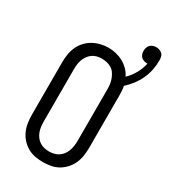

<svg xmlns="http://www.w3.org/2000/svg" viewBox="-215 -987 966 1097"><g transform="rotate(30 268.5 -438.5)"><path d="M250 8Q224 8 197.5 3Q171 -2 148.5 -15Q126 -28 108 -48Q90 -68 79.5 -92Q69 -116 65 -142.5Q61 -169 61 -195V-540Q61 -566 65 -592.5Q69 -619 79.5 -643Q90 -667 108 -687Q126 -707 149 -720Q172 -733 198 -739.5Q224 -746 250 -746Q275 -746 300 -740Q325 -734 347 -722Q369 -710 387 -692Q405 -674 416 -651Q443 -677 461 -709.5Q479 -742 487 -778Q486 -778 485 -778Q484 -778 484 -778Q473 -778 462.5 -781.5Q452 -785 444.5 -792.5Q437 -800 434 -810.5Q431 -821 431 -832Q431 -842 434.5 -852.5Q438 -863 445.5 -870.5Q453 -878 463.5 -881.5Q474 -885 484 -885Q496 -885 506.5 -881Q517 -877 525 -869Q533 -861 535 -849.5Q537 -838 537 -827Q537 -795 530.5 -763.5Q524 -732 510.5 -703Q497 -674 477.5 -648.5Q458 -623 434 -601Q437 -586 438 -570.5Q439 -555 439 -540V-195Q439 -169 435 -142.5Q431 -116 420.5 -92Q410 -68 392 -48Q374 -28 351.5 -15Q329 -2 302.5 3Q276 8 250 8ZM250 -62Q266 -62 282.5 -66Q299 -70 312.5 -79Q326 -88 336 -101.5Q346 -115 351.5 -130.5Q357 -146 359.5 -162.5Q362 -179 362 -195V-540Q362 -557 359.5 -573Q357 -589 351 -604.5Q345 -620 335.5 -634Q326 -648 312 -656.5Q298 -665 281.5 -669Q265 -673 248 -673Q232 -673 216 -669Q200 -665 186.5 -655.5Q173 -646 163.5 -632.5Q154 -619 148.5 -604Q143 -589 141 -572.5Q139 -556 139 -540V-195Q139 -179 141 -162.5Q143 -146 148.5 -130.5Q154 -115 164 -101.5Q174 -88 187.5 -79Q201 -70 217.5 -66Q234 -62 250 -62Z"/></g></svg>

Font: Iosevka Slab
Style: Regular
Weight: 400
Monospace: yes
Designer: Belleve Invis
Foundry: Belleve Invis
Version: Version 11.2.4; ttfautohint (v1.8.3)